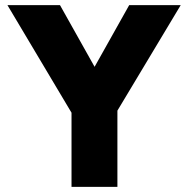

<svg xmlns="http://www.w3.org/2000/svg" viewBox="-20 -729 734 749"><path d="M280 -254 9 -709H214L421 -340H277L484 -709H685L412 -254ZM259 0V-327H438V0Z"/></svg>

Font: Outfit ExtraBold
Style: Regular
Weight: 800
Designer: Rodrigo Fuenzalida
Foundry: fragTYPE
Version: Version 1.100;gftools[0.9.27]